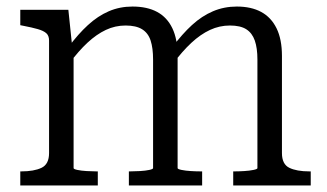

<svg xmlns="http://www.w3.org/2000/svg" viewBox="-20 -567 999 587"><path d="M42 0V-43H45Q84 -43 107 -54Q130 -65 130 -99V-443Q130 -458 121.5 -465.5Q113 -473 95.5 -478Q78 -483 52 -488L42 -490V-537H189L201 -422L205 -417V-53Q205 -50 216.5 -47.5Q228 -45 245 -44Q262 -43 275 -43H279V0ZM598 0H374V-43H377Q391 -43 408 -44Q425 -45 436.5 -47.5Q448 -50 448 -53V-385Q448 -420 440.5 -443Q433 -466 414.5 -477.5Q396 -489 364 -489Q332 -489 303.5 -475.5Q275 -462 247.5 -436.5Q220 -411 191 -372L190 -424Q219 -463 249 -490.5Q279 -518 312.5 -532.5Q346 -547 385 -547Q430 -547 460.5 -530.5Q491 -514 507 -480.5Q523 -447 523 -396V-53Q523 -50 535 -47.5Q547 -45 563.5 -44Q580 -43 595 -43H598ZM930 0H693V-43H696Q710 -43 726.5 -44Q743 -45 755 -47.5Q767 -50 767 -53V-385Q767 -420 759 -443Q751 -466 733 -477.5Q715 -489 683 -489Q651 -489 622 -475.5Q593 -462 565 -436Q537 -410 508 -371L507 -423Q537 -463 567 -490.5Q597 -518 631 -532.5Q665 -547 704 -547Q748 -547 778.5 -530.5Q809 -514 825.5 -480.5Q842 -447 842 -396V-99Q842 -65 864.5 -54Q887 -43 926 -43H930Z"/></svg>

Font: Roboto Serif 20pt Light
Style: Regular
Weight: 300
Version: Version 1.008